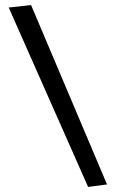

<svg xmlns="http://www.w3.org/2000/svg" viewBox="-20 -733 463 763"><path d="M405.3 0 330.1 9.8 14.6 -703.1 103.5 -712.9Z"/></svg>

Font: Maiden Orange
Style: Regular
Weight: 400
Designer: Astigmatic (AOETI)
Foundry: Astigmatic (AOETI)
Version: Version 1.000